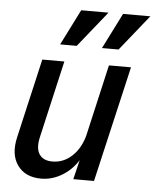

<svg xmlns="http://www.w3.org/2000/svg" viewBox="-53 -785 681 841"><g transform="rotate(5 287.0 -365.0)"><path d="M159 10Q89 10 55 -37.5Q21 -85 39 -162L119 -510H216L138 -170Q127 -121 144 -95Q161 -69 202 -69Q251 -69 289 -105Q327 -141 342 -203L331 -103Q302 -49 256 -19.5Q210 10 159 10ZM300 0 326 -108H320L412 -510H509L391 0ZM264 -583H191L270 -740H390ZM448 -583H375L454 -740H574Z"/></g></svg>

Font: Instrument Sans SemiCondensed Medium
Style: Italic
Weight: 500
Width: 4
Italic angle: -13°
Designer: Rodrigo Fuenzalida
Foundry: fragTYPE
Version: Version 1.000;gftools[0.9.28]